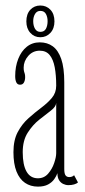

<svg xmlns="http://www.w3.org/2000/svg" viewBox="-20 -684 315 714"><path d="M121 10Q93.5 10 73 -4Q52.5 -18 41.2 -46.5Q30 -75 30 -118Q30 -163 46 -193Q62 -223 85.8 -244.2Q109.5 -265.5 133.2 -283.2Q157 -301 173 -320Q189 -339 189 -365.5Q189 -404.5 183.5 -433.8Q178 -463 164.8 -479.2Q151.5 -495.5 128 -495.5Q102 -495.5 85 -476Q68 -456.5 68 -432.5Q68 -423 69.5 -418.2Q71 -413.5 72.2 -409.2Q73.5 -405 73.5 -397Q73.5 -385.5 69 -377.2Q64.5 -369 54.5 -369Q45 -369 40.8 -377.5Q36.5 -386 36.5 -401Q36.5 -436.5 47.8 -465Q59 -493.5 79.5 -510Q100 -526.5 128 -526.5Q156 -526.5 176.2 -511.8Q196.5 -497 207.8 -464.5Q219 -432 219 -378V-55.5Q219 -38 223.8 -31.8Q228.5 -25.5 237.5 -25.5Q244.5 -25.5 249 -27.8Q253.5 -30 255.5 -32.5L270 -5.5Q265 -1 255.5 1.8Q246 4.5 234.5 4.5Q224.5 4.5 215 0Q205.5 -4.5 199.5 -14.2Q193.5 -24 193.5 -40Q190 -29.5 181.8 -17.8Q173.5 -6 158.8 2Q144 10 121 10ZM121 -21Q144 -21 159 -38.2Q174 -55.5 181.5 -77.8Q189 -100 189 -114.5V-301Q188 -287 169 -272.5Q150 -258 125.8 -238.8Q101.5 -219.5 83 -190.5Q64.5 -161.5 64.5 -118Q64.5 -70.5 78.8 -45.8Q93 -21 121 -21ZM130 -545.5Q107.5 -545.5 92.8 -561.8Q78 -578 78 -604.5Q78 -632 92.8 -647.8Q107.5 -663.5 130 -663.5Q152.5 -663.5 167.5 -647.8Q182.5 -632 182.5 -604.5Q182.5 -578 167.5 -561.8Q152.5 -545.5 130 -545.5ZM130 -565.5Q144.5 -565.5 150.8 -577Q157 -588.5 157 -605.5Q157 -620.5 150.8 -632Q144.5 -643.5 130 -643.5Q117 -643.5 110.2 -632Q103.5 -620.5 103.5 -605.5Q103.5 -588.5 110.2 -577Q117 -565.5 130 -565.5Z"/></svg>

Font: Imbue Thin
Style: Regular
Weight: 100
Designer: Tyler Finck
Foundry: Etcetera Type Company
Version: Version 1.102